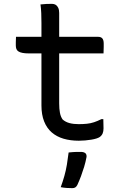

<svg xmlns="http://www.w3.org/2000/svg" viewBox="-20 -723 640 996"><path d="M63 -532H489Q504 -532 511 -523.5Q518 -515 518 -497Q518 -488 518 -479.5Q518 -471 517.5 -462.5Q517 -454 517 -446H128Q110 -446 97 -448.5Q84 -451 76 -456Q68 -461 65 -469Q62 -477 62 -487Q62 -496 62 -503.5Q62 -511 62.5 -518Q63 -525 63 -532ZM516 -105Q516 -93 516.5 -81Q517 -69 517 -57Q517 -42 512.5 -31Q508 -20 497 -12Q491 -8 480 -4.5Q469 -1 454 1.5Q439 4 422 5.5Q405 7 389 7Q345 7 309.5 -3.5Q274 -14 248.5 -36Q223 -58 209 -93Q195 -128 195 -176Q195 -230 195 -283.5Q195 -337 195 -390.5Q195 -444 195 -497.5Q195 -551 195 -604Q195 -630 194 -654.5Q193 -679 190 -700Q206 -702 221 -702.5Q236 -703 250 -703Q261 -703 269 -698Q277 -693 282 -682.5Q287 -672 287 -656Q287 -597 287 -538.5Q287 -480 287 -421.5Q287 -363 287 -304.5Q287 -246 287 -187Q287 -158 291 -137.5Q295 -117 305 -103Q320 -90 340.5 -84.5Q361 -79 388 -79Q411 -79 430.5 -81Q450 -83 468 -89Q486 -95 506 -105ZM336 68Q348 67 358 66Q368 65 378 65Q388 65 399 65Q414 65 422 71Q430 77 429 91Q424 118 416.5 142.5Q409 167 400.5 190Q392 213 381 237Q376 246 370 249.5Q364 253 355 253Q341 253 326 252Q311 251 295 248Q306 218 314 189.5Q322 161 327 131Q332 101 336 68Z"/></svg>

Font: Rec Mono Semicasual
Style: Regular
Weight: 400
Version: Version 1.085; ttfautohint (v1.8.4.7-5d5b)